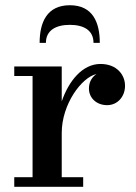

<svg xmlns="http://www.w3.org/2000/svg" viewBox="-20 -714 521 734"><path d="M337.5 -550H361.5C361.5 -628.5 334.5 -694 247 -694C159.5 -694 131.5 -628.5 131.5 -550H155.5C155.5 -598 193.5 -619 247 -619C300.5 -619 337.5 -598 337.5 -550ZM34.5 -36.5V0H298V-36.5H216V-206C216 -315.5 292 -418.5 349 -431C331.5 -419.5 320 -400.5 320 -375.5C320 -339.5 349 -312 389.5 -312C430 -312 458 -345.5 458 -386C458 -427.5 427 -469.5 364 -469.5C295.5 -469.5 243 -405 216 -326.5V-460H34.5V-423.5H104.5V-36.5Z"/></svg>

Font: Bodoni* 06pt Medium
Style: Regular
Weight: 500
Version: Version 2.3